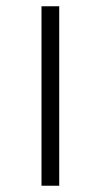

<svg xmlns="http://www.w3.org/2000/svg" viewBox="-20 -592 331 619"><path d="M113.8 6.8V-571.8H170.9V6.8Z"/></svg>

Font: Linux Biolinum
Style: Bold
Weight: 700
Designer: Philipp H. Poll
Foundry: Philipp H. Poll
Version: Version 1.3.2 ; ttfautohint (v0.9)